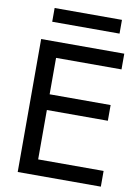

<svg xmlns="http://www.w3.org/2000/svg" viewBox="-97 -969 756 1034"><g transform="rotate(10 280.5 -452.0)"><path d="M484.4 -829.1H116.2V-904.3H484.4ZM73.7 0V-727.1H528.3V-641.1H170.4V-441.9H503.9V-356H170.4V-85.9H528.3V0Z"/></g></svg>

Font: SG Kara Bold
Style: Regular
Weight: 400
Designer: Damoon Khanjanzadeh
Version: Version 1.000